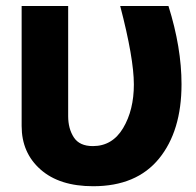

<svg xmlns="http://www.w3.org/2000/svg" viewBox="-20 -608 659 645"><path d="M52.7 -184.6V-587.9H209V-217.8Q209 -175.8 228 -146.5Q247.1 -117.2 292 -117.2Q357.4 -117.2 393.6 -177.7Q429.7 -238.3 429.7 -324.2Q429.7 -412.1 383.8 -587.9H545.9Q589.8 -448.2 589.8 -325.2Q589.8 -168 514.2 -75.2Q438.5 17.6 293 17.6Q179.7 17.6 116.2 -38.6Q52.7 -94.7 52.7 -184.6Z"/></svg>

Font: Gothic A1 Black
Style: Regular
Weight: 900
Version: Version 2.50